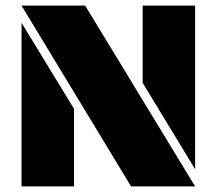

<svg xmlns="http://www.w3.org/2000/svg" viewBox="-20 -668 776 688"><path d="M679.2 0H449.7L57.1 -647.9H285.2ZM57.1 0V-586.4L245.1 -278.3V0ZM679.2 -647.9V-61.5L491.2 -371.1V-647.9Z"/></svg>

Font: Black Ops One [rus by aLiNcE]
Style: Regular
Weight: 400
Designer: James Grieshaber
Foundry: James Grieshaber
Version: Version 1.002;May 25, 2024;FontCreator 13.0.0.2680 64-bit